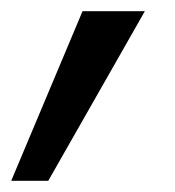

<svg xmlns="http://www.w3.org/2000/svg" viewBox="-52 -170 312 342"><path d="M-32 152 95 -150H206L34 152Z"/></svg>

Font: Hanken Grotesk Medium
Style: Italic
Weight: 500
Italic angle: -8°
Designer: Alfredo Marco Pradil
Foundry: Hanken Design Co.
Version: Version 3.013